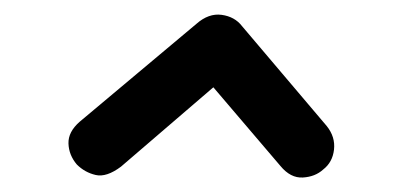

<svg xmlns="http://www.w3.org/2000/svg" viewBox="-20 -570 562 265"><path d="M147 -340Q127 -325 112 -328.5Q97 -332 86 -343Q75 -356 74.5 -372Q74 -388 90 -402L251 -537Q268 -552 286 -549.5Q304 -547 314 -534L431 -396Q443 -381 441 -363.5Q439 -346 426 -336Q415 -326 398 -325Q381 -324 367 -341L257 -470L296 -468Z"/></svg>

Font: Edu SA Beginner SemiBold
Style: Regular
Weight: 600
Version: Version 1.003